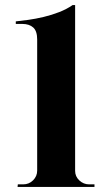

<svg xmlns="http://www.w3.org/2000/svg" viewBox="-20 -734 433 754"><path d="M351 0V-10H330Q308 -10 291.5 -25.5Q275 -41 275 -63V-714H265Q242 -698 212.5 -686.5Q183 -675 151.5 -667.5Q120 -660 91 -656Q62 -652 42 -650V-640H68Q95 -640 110.5 -626Q126 -612 126 -579V-64Q126 -42 110 -26Q94 -10 71 -10H50L49 0Z"/></svg>

Font: Cinzel
Style: Bold
Weight: 700
Designer: Natanael Gama
Version: Version 2.000